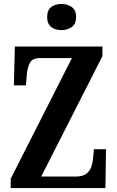

<svg xmlns="http://www.w3.org/2000/svg" viewBox="-20 -949 591 969"><path d="M34 0V-47L343 -656H183Q143 -656 130.5 -631.5Q118 -607 115 -569L111 -518H50L55 -714H497V-666L188 -58H362Q397 -58 415 -71.5Q433 -85 440.5 -106.5Q448 -128 450 -153L454 -196H515L512 0ZM290 -797Q259 -797 238.5 -812.5Q218 -828 218 -863Q218 -898 238.5 -913.5Q259 -929 290 -929Q320 -929 342 -913.5Q364 -898 364 -863Q364 -828 342 -812.5Q320 -797 290 -797Z"/></svg>

Font: Noto Serif Hebrew ExtraCondensed
Style: Bold
Weight: 700
Width: 2
Designer: Monotype Design Team
Foundry: Monotype Imaging Inc.
Version: Version 2.004; ttfautohint (v1.8.4.7-5d5b)